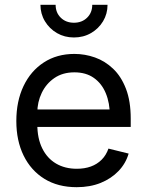

<svg xmlns="http://www.w3.org/2000/svg" viewBox="-20 -777 618 809"><path d="M303.2 11.7Q224.1 11.7 167.2 -23.4Q110.4 -58.6 79.6 -121.3Q48.8 -184.1 48.8 -267.1Q48.8 -350.6 79.1 -414.3Q109.4 -478 164.6 -513.9Q219.7 -549.8 293.5 -549.8Q337.9 -549.8 380.1 -534.9Q422.4 -520 456.5 -487.5Q490.7 -455.1 510.7 -403.1Q530.8 -351.1 530.8 -277.3V-242.2H106.9V-315.9H483.4L442.9 -289.1Q442.9 -342.8 425.8 -384Q408.7 -425.3 375.5 -448.7Q342.3 -472.2 293.5 -472.2Q244.1 -472.2 209.2 -448.2Q174.3 -424.3 155.8 -385.5Q137.2 -346.7 137.2 -301.8V-253.9Q137.2 -193.8 158 -151.9Q178.7 -109.9 216.1 -87.9Q253.4 -65.9 303.7 -65.9Q336.4 -65.9 362.8 -75.4Q389.2 -85 408.2 -104Q427.2 -123 437 -150.9L522 -129.9Q509.8 -87.9 479.2 -56.2Q448.7 -24.4 404.1 -6.3Q359.4 11.7 303.2 11.7ZM291.5 -619.1Q252 -619.1 220.2 -637.5Q188.5 -655.8 169.4 -687.3Q150.4 -718.8 150.4 -756.8H214.4Q214.4 -723.6 236.1 -702.4Q257.8 -681.2 291.5 -681.2Q325.2 -681.2 346.9 -702.4Q368.7 -723.6 368.7 -756.8H433.1Q433.1 -718.8 414.3 -687.5Q395.5 -656.2 363.5 -637.7Q331.5 -619.1 291.5 -619.1Z"/></svg>

Font: Inter 16pt
Style: Regular
Weight: 400
Version: Version 4.001;git-66647c0bb